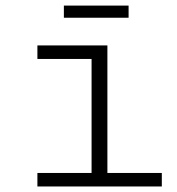

<svg xmlns="http://www.w3.org/2000/svg" viewBox="-20 -674 640 694"><path d="M210.9 -609.9V-653.8H444.8V-609.9ZM115.2 0V-48.8H311V-460.9H115.2V-509.8H368.2V-48.8H564.9V0Z"/></svg>

Font: Office Code Pro D Light
Style: Regular
Weight: 300
Designer: Nathan Rutzky & Paul D. Hunt
Foundry: Adobe Systems Incorporated
Version: Version 1.004;PS 001.004;hotconv 1.0.70;makeotf.lib2.5.58329